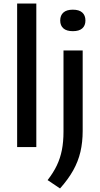

<svg xmlns="http://www.w3.org/2000/svg" viewBox="-20 -828 562 1081"><path d="M76.5 0V-808H184.5V0ZM318 233 248 186Q280 145 299.8 103.8Q319.5 62.5 328.5 16.2Q337.5 -30 337.5 -86V-544H445.5V-90.5Q445.5 -27.5 432.8 27Q420 81.5 391.8 131.8Q363.5 182 318 233ZM390 -652.5Q355 -652.5 337 -668.2Q319 -684 319 -712.5Q319 -741.5 337 -757.5Q355 -773.5 390 -773.5Q425.5 -773.5 443.2 -757.5Q461 -741.5 461 -712.5Q461 -684 443.2 -668.2Q425.5 -652.5 390 -652.5Z"/></svg>

Font: Encode Sans SemiExpanded Medium
Style: Regular
Weight: 500
Width: 6
Designer: Multiple Designers
Foundry: Impallari Type
Version: Version 3.002